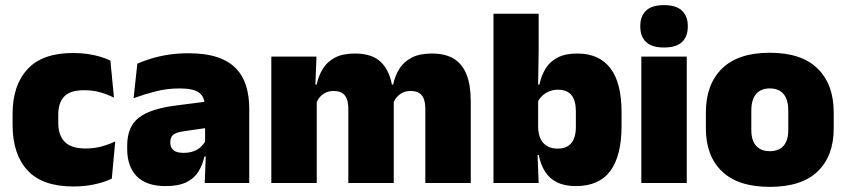

<svg xmlns="http://www.w3.org/2000/svg" viewBox="-20 -713 3297 748"><path d="M265.5 13.5Q145 13.5 87 -49.5Q29 -112.5 29 -227V-269.5Q29 -380.5 87 -443.5Q145 -506.5 265 -506.5Q294.5 -506.5 321 -502.8Q347.5 -499 370 -492.2Q392.5 -485.5 410 -477L424 -332.5Q399.5 -345 371 -353.2Q342.5 -361.5 307.5 -361.5Q253.5 -361.5 230.2 -337Q207 -312.5 207 -266.5V-234Q207 -186 232.5 -160.2Q258 -134.5 312.5 -134.5Q346.5 -134.5 374.2 -142Q402 -149.5 429 -162L415.5 -17Q388 -3.5 349 5Q310 13.5 265.5 13.5Z M777.5 0 782.5 -126 779 -130.5V-283.5L777.5 -301.5Q777.5 -336 755.2 -352.2Q733 -368.5 679.5 -368.5Q631 -368.5 586.2 -357Q541.5 -345.5 500.5 -330.5L515 -465Q540 -476 570.5 -485.2Q601 -494.5 637 -500Q673 -505.5 713.5 -505.5Q782 -505.5 827.8 -489.8Q873.5 -474 900.5 -445.2Q927.5 -416.5 939.2 -377Q951 -337.5 951 -290V0ZM625 12Q551 12 513.2 -25.8Q475.5 -63.5 475.5 -133V-145.5Q475.5 -219.5 520.8 -254.5Q566 -289.5 665.5 -302L791 -318L801.5 -217L695 -201.5Q666 -197.5 654.8 -187.8Q643.5 -178 643.5 -159V-157Q643.5 -139.5 655.2 -128.5Q667 -117.5 694.5 -117.5Q717.5 -117.5 734.2 -123.8Q751 -130 762.2 -140.5Q773.5 -151 780 -163.5L805 -103.5H776.5Q769 -70 752.8 -44Q736.5 -18 706 -3Q675.5 12 625 12Z M1637 0V-288Q1637 -310 1631.8 -325.8Q1626.5 -341.5 1614 -350Q1601.5 -358.5 1579.5 -358.5Q1562 -358.5 1548.8 -352Q1535.5 -345.5 1526.2 -334.8Q1517 -324 1512 -310.5L1496.5 -383.5H1511.5Q1519 -418 1536 -445.2Q1553 -472.5 1583.8 -488.5Q1614.5 -504.5 1663 -504.5Q1715 -504.5 1748.2 -484Q1781.5 -463.5 1797.8 -422.2Q1814 -381 1814 -318.5V0ZM1037 0V-492.5H1213L1207.5 -352.5L1214 -348V0ZM1337 0V-288Q1337 -310 1331.8 -325.8Q1326.5 -341.5 1314 -350Q1301.5 -358.5 1279.5 -358.5Q1262 -358.5 1248.8 -352Q1235.5 -345.5 1226.2 -334.8Q1217 -324 1212 -310.5L1185 -383.5H1213.5Q1221 -418 1237.8 -445.2Q1254.5 -472.5 1285 -488.5Q1315.5 -504.5 1363 -504.5Q1431.5 -504.5 1466.2 -469Q1501 -433.5 1509.5 -366.5Q1510.5 -356.5 1512.2 -341Q1514 -325.5 1514 -314V0Z M2223.5 12Q2179 12 2149.5 -3Q2120 -18 2103 -45.2Q2086 -72.5 2079 -109H2036.5L2076.5 -216.5Q2077 -191 2085.8 -172.5Q2094.5 -154 2111.2 -144Q2128 -134 2152 -134Q2187.5 -134 2205.5 -155.2Q2223.5 -176.5 2223.5 -219V-279Q2223.5 -322 2206 -342.8Q2188.5 -363.5 2153 -363.5Q2134 -363.5 2118 -356.5Q2102 -349.5 2090.5 -337.8Q2079 -326 2073.5 -311.5L2033 -383.5H2081.5Q2088.5 -417.5 2105 -445Q2121.5 -472.5 2151.8 -488.5Q2182 -504.5 2229 -504.5Q2314 -504.5 2357.8 -447.5Q2401.5 -390.5 2401.5 -275.5V-223Q2401.5 -106.5 2357.8 -47.2Q2314 12 2223.5 12ZM1902.5 0V-659.5H2078.5V-517L2076 -352L2076.5 -340V-158L2073.5 -128.5L2078.5 0Z M2478.5 0V-492.5H2655.5V0ZM2567 -528Q2518.5 -528 2496.5 -549.8Q2474.5 -571.5 2474.5 -608.5V-612.5Q2474.5 -649.5 2496.5 -671.2Q2518.5 -693 2567 -693Q2615 -693 2637.2 -671.2Q2659.5 -649.5 2659.5 -612.5V-608.5Q2659.5 -571 2637.2 -549.5Q2615 -528 2567 -528Z M2979 15Q2855.5 15 2792.8 -45.2Q2730 -105.5 2730 -212.5V-275Q2730 -384.5 2793 -446Q2856 -507.5 2979 -507.5Q3102.5 -507.5 3165.2 -446Q3228 -384.5 3228 -275V-212.5Q3228 -105.5 3165.5 -45.2Q3103 15 2979 15ZM2979 -124Q3014.5 -124 3032.8 -145.2Q3051 -166.5 3051 -206V-282Q3051 -324.5 3032.8 -346.5Q3014.5 -368.5 2979 -368.5Q2944 -368.5 2925.5 -346.5Q2907 -324.5 2907 -282V-206Q2907 -166.5 2925.5 -145.2Q2944 -124 2979 -124Z"/></svg>

Font: Anek Latin Medium ExtraBold
Style: Regular
Weight: 800
Version: Version 1.003